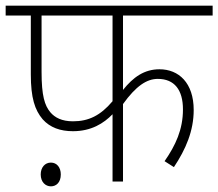

<svg xmlns="http://www.w3.org/2000/svg" viewBox="-20 -642 772 679"><path d="M415 -587H732V-622H0V-587H89V-379C89 -296 103 -253 131 -220C157 -191 193 -178 238 -178C303 -178 347 -206 378 -238V0H415V-274C461 -338 499 -363 538 -363C597 -363 627 -324 627 -255C627 -184 601 -128 562 -72L595 -51C637 -114 665 -179 665 -253C665 -349 612 -397 544 -397C490 -397 451 -369 415 -324ZM127 -587H378V-284C335 -233 293 -213 238 -213C199 -213 174 -226 158 -245C138 -269 127 -303 127 -388ZM124 -25C124 2 141 17 160 17C179 17 195 3 195 -25C195 -50 181 -67 160 -67C139 -67 124 -50 124 -25Z"/></svg>

Font: Noto Sans ExtraLight
Style: Italic
Weight: 200
Italic angle: -12°
Designer: Monotype Design Team
Foundry: Monotype Imaging Inc.
Version: Version 2.013